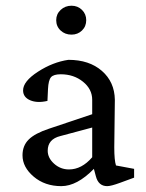

<svg xmlns="http://www.w3.org/2000/svg" viewBox="-20 -634 503 662"><path d="M226.6 -514.6Q204.1 -514.6 189 -528.8Q173.8 -543 173.8 -564.5Q173.8 -585.4 189.2 -599.9Q204.6 -614.3 226.6 -614.3Q248 -614.3 262.7 -599.9Q277.3 -585.4 277.3 -564.5Q277.3 -543 262.7 -528.8Q248 -514.6 226.6 -514.6ZM191.4 7.8Q134.8 7.8 96.2 -24.9Q57.6 -57.6 57.6 -98.6Q57.6 -131.8 79.1 -153.1Q100.6 -174.3 149.4 -190.4L297.9 -240.2V-290Q297.9 -326.7 266.1 -352.3Q234.4 -377.9 189.5 -377.9Q164.6 -377.9 155.8 -367.7Q147 -357.4 145.5 -327.1L143.6 -286.1Q108.4 -277.8 84 -288.3Q59.6 -298.8 59.6 -322.3Q59.6 -353.5 110.8 -386.7Q162.1 -419.9 215.8 -427.7Q287.6 -427.7 331.3 -389.6Q375 -351.6 376 -290L374 -126Q374 -81.1 379.9 -63.5L442.4 -51.8V-21.5L394.5 -3.9Q362.8 7.8 349.6 7.8Q319.3 7.8 310.5 -26.4L303.7 -51.8Q245.6 7.8 191.4 7.8ZM217.8 -49.8Q261.7 -49.8 297.9 -91.8V-194.3L188.5 -165Q144.5 -154.3 144.5 -114.3Q144.5 -89.4 166.5 -69.6Q188.5 -49.8 217.8 -49.8Z"/></svg>

Font: Crimson Pro
Style: Regular
Weight: 400
Designer: Jacques Le Bailly
Foundry: Baron von Fonthausen
Version: Version 1.003